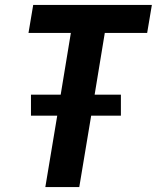

<svg xmlns="http://www.w3.org/2000/svg" viewBox="-20 -755 633 775"><path d="M163 0H300L348 -288H468V-373H362L403 -622H574L593 -735H114L95 -622H266L225 -373H105V-288H211Z"/></svg>

Font: Iosevka Sparkle Extrabold
Style: Italic
Weight: 800
Italic angle: -9°
Designer: Belleve Invis
Foundry: Belleve Invis
Version: Version 4.5.0; ttfautohint (v1.8.3)